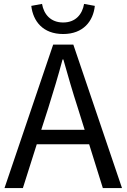

<svg xmlns="http://www.w3.org/2000/svg" viewBox="-20 -962 647 982"><path d="M303 -788C406 -788 457 -854 465 -932L410 -942C401 -889 367 -847 303 -847C239 -847 204 -889 195 -942L140 -932C149 -854 199 -788 303 -788ZM3 0H97L168 -224H436L506 0H604L355 -734H252ZM227 -410C253 -493 277 -572 300 -658H304C328 -573 351 -493 378 -410L413 -298H191Z"/></svg>

Font: Noto Sans JP
Style: Regular
Weight: 400
Designer: Ryoko NISHIZUKA  (kana, bopomofo & ideographs); Paul D. Hunt (Latin, Greek & Cyrillic); Sandoll Communications , Soo-you
Foundry: Adobe
Version: Version 2.002;hotconv 1.0.116;makeotfexe 2.5.65601